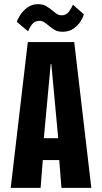

<svg xmlns="http://www.w3.org/2000/svg" viewBox="-20 -902 490 922"><path d="M418.5 0H275L264.5 -133.5H185.5L175 0H31.5L113.5 -700H336.5ZM223.5 -594.5 190.5 -238.5H259.5L226.5 -594.5ZM280 -749.5Q256.5 -749.5 241 -759.2Q225.5 -769 213 -779.5Q202.5 -788.5 192.2 -795.2Q182 -802 169.5 -802Q146 -802 132.8 -783.8Q119.5 -765.5 115 -751.5L61 -797Q64 -809.5 77 -829.8Q90 -850 111.8 -866Q133.5 -882 163 -882Q186 -882 202 -872.5Q218 -863 231 -852Q242 -842.5 252.5 -835.5Q263 -828.5 276.5 -828.5Q298.5 -828.5 311.8 -847Q325 -865.5 330 -879.5L382.5 -833.5Q379.5 -819.5 367.2 -799.8Q355 -780 333.5 -764.8Q312 -749.5 280 -749.5Z"/></svg>

Font: Trispace Condensed SemiBold
Style: Regular
Weight: 600
Width: 3
Designer: Tyler Finck
Foundry: Etcetera Type Company
Version: Version 1.210; ttfautohint (v1.8.3)